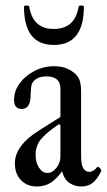

<svg xmlns="http://www.w3.org/2000/svg" viewBox="-20 -665 387 696"><path d="M114 11Q78 11 56 -12Q34 -35 34 -73Q34 -138 123 -193L199 -241V-344Q199 -388 148 -388Q112 -388 97 -364Q92 -357 91 -318Q90 -270 59 -270Q31 -270 31 -303Q31 -335 51 -362.5Q71 -390 104.5 -407.5Q138 -425 176 -425Q218 -425 246 -403Q260 -393 267 -378Q274 -363 274 -331V-97Q274 -42 304 -42Q318 -42 332 -59Q335 -63 342 -55.5Q349 -48 346 -43Q331 -13 314.5 -1Q298 11 274 11Q253 11 233.5 -0.5Q214 -12 205 -44Q183 -14 162 -1.5Q141 11 114 11ZM152 -38Q170 -38 184.5 -56.5Q199 -75 199 -97V-211L194 -215Q145 -182 127 -158.5Q109 -135 109 -103Q109 -76 121.5 -57Q134 -38 152 -38ZM175 -502Q67 -502 67 -641Q67 -645 76 -645Q86 -645 86 -641Q99 -560 175 -560Q212 -560 235 -579.5Q258 -599 265 -641Q266 -644 269 -644.5Q272 -645 275 -645Q284 -645 284 -641Q284 -502 175 -502Z"/></svg>

Font: Junicode Two Beta Condensed
Style: Regular
Weight: 400
Width: 3
Designer: Peter S. Baker
Foundry: Briery Creek Software
Version: Version 1.053; ttfautohint (v1.8.4)